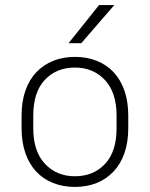

<svg xmlns="http://www.w3.org/2000/svg" viewBox="-20 -730 590 756"><path d="M275 6Q228 6 189 -9.5Q150 -25 122.5 -54.5Q95 -84 80 -127Q65 -170 65 -225V-275Q65 -330 80 -373Q95 -416 123 -445.5Q151 -475 189.5 -490.5Q228 -506 275 -506Q322 -506 361 -490.5Q400 -475 427.5 -445.5Q455 -416 470 -373Q485 -330 485 -275V-225Q485 -170 470 -127Q455 -84 427 -54.5Q399 -25 360.5 -9.5Q322 6 275 6ZM275 -36Q348 -36 393.5 -84.5Q439 -133 439 -225V-275Q439 -366 393 -415Q347 -464 275 -464Q202 -464 156.5 -415.5Q111 -367 111 -275V-225Q111 -134 157 -85Q203 -36 275 -36ZM370 -710H430L300 -560H250Z"/></svg>

Font: PT Root UI Web Light
Style: Regular
Weight: 300
Designer: Vitaly Kuzmin
Foundry: ParaType Ltd.
Version: Version 1.000W